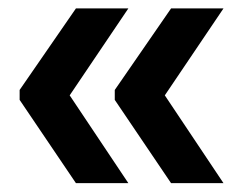

<svg xmlns="http://www.w3.org/2000/svg" viewBox="-20 -466 552 445"><path d="M362 -245 498 -41.5H376.5L246 -234.5V-257.5L376.5 -446.5H498ZM141.5 -245 277.5 -41.5H156L25.5 -234.5V-257.5L156 -446.5H277.5Z"/></svg>

Font: Anek Gujarati SemiBold
Style: Regular
Weight: 600
Designer: Mrunmayee Ghaisas (Gujarati), Yesha Goshar (Latin)
Foundry: Ek Type
Version: Version 1.003